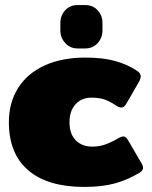

<svg xmlns="http://www.w3.org/2000/svg" viewBox="-20 -722 600 757"><path d="M218 -602V-631Q218 -661 237 -681.5Q256 -702 286 -702H316Q346 -702 365 -681.5Q384 -661 384 -631V-602Q384 -573 365 -552Q346 -531 316 -531H286Q257 -531 237.5 -552Q218 -573 218 -602ZM15 -240Q15 -317 51 -374.5Q87 -432 155 -463.5Q223 -495 317 -495Q387 -495 436 -481Q485 -467 523 -441Q535 -432 535 -421Q535 -412 526 -396L478 -313Q470 -298 458 -298Q449 -298 436 -307Q412 -323 391.5 -330Q371 -337 340 -337Q302 -337 278 -311Q254 -285 254 -240Q254 -194 278.5 -169Q303 -144 344 -144Q371 -144 394 -152Q417 -160 443 -175Q458 -184 466 -184Q477 -184 485 -169L538 -78Q544 -68 544 -61Q544 -49 530 -41Q484 -13 433.5 1Q383 15 312 15Q168 15 91.5 -50.5Q15 -116 15 -240Z"/></svg>

Font: Mitr
Style: Bold
Weight: 700
Designer: Thanarat Vachiruckul
Foundry: Cadson Demak
Version: Version 1.003